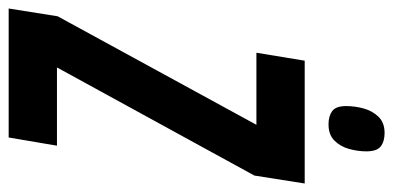

<svg xmlns="http://www.w3.org/2000/svg" viewBox="-290 -672 929 454"><g transform="rotate(90 175.0 -444.5)"><path d="M-32.4 0 -14 -115.8 242.6 -585.8H72.2L91 -700H381.4L362.6 -581L107 -114.2H292L272.6 0ZM241.5 -756.3Q222.2 -756.3 210.3 -764.9Q198.3 -773.5 198.3 -798.1Q198.3 -818.4 204 -839.3Q209.7 -860.2 223.7 -874.6Q237.7 -888.9 261.9 -888.9Q281.8 -888.9 293.6 -879.8Q305.4 -870.7 305.4 -845.8Q305.4 -825.8 299.7 -805Q294 -784.3 280 -770.3Q266 -756.3 241.5 -756.3Z"/></g></svg>

Font: Georama
Style: Italic
Weight: 400
Width: 2
Italic angle: -9°
Designer: Jean-Baptiste Levee
Foundry: Production Type
Version: Version 1.000